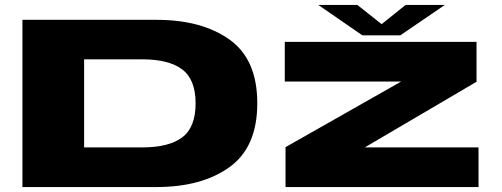

<svg xmlns="http://www.w3.org/2000/svg" viewBox="-20 -755 2026 775"><path d="M70.5 0V-675H611.5Q794.5 -675 906.5 -595.2Q1018.5 -515.5 1018.5 -338.2Q1018.5 -161 906.5 -80.5Q794.5 0 611.5 0ZM319.5 -160H554Q661.5 -160 715.5 -200.5Q769.5 -241 769.5 -338Q769.5 -434 715.5 -474.8Q661.5 -515.5 554 -515.5H319.5ZM1132.5 0V-161L1599.5 -426H1129.5V-586H1903.5V-425L1452.5 -160H1911.5V0ZM1442.5 -612.5 1265 -735H1422.5L1520.5 -657.5L1617 -735H1775.5L1596 -612.5Z"/></svg>

Font: Anybody UltraExpanded ExtraBold
Style: Regular
Weight: 800
Width: 9
Designer: Tyler Finck
Foundry: Etcetera Type Company
Version: Version 1.010; ttfautohint (v1.8.3) -l 8 -r 50 -G 200 -x 14 